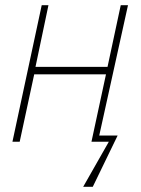

<svg xmlns="http://www.w3.org/2000/svg" viewBox="-20 -547 543 741"><path d="M301 174 400 0H333L389 -260H112L56 0H28L141 -527H167L117 -289H395L446 -527H474L363 -24H434L338 174Z"/></svg>

Font: Noto Sans SemiCondensed Thin
Style: Italic
Weight: 100
Width: 4
Italic angle: -12°
Designer: Monotype Design Team
Foundry: Monotype Imaging Inc.
Version: Version 2.013; ttfautohint (v1.8.4.7-5d5b)